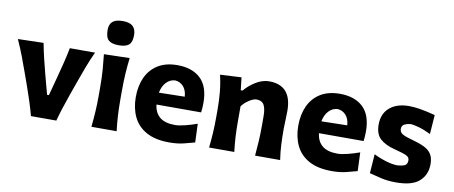

<svg xmlns="http://www.w3.org/2000/svg" viewBox="-66 -1015 3073 1301"><g transform="rotate(10 1470.0 -364.0)"><path d="M187.5 0Q175 -47 159.5 -94.8Q144 -142.5 128 -188.5L96.5 -277Q77 -332 55.8 -388Q34.5 -444 9.5 -499L185.5 -503.5Q195.5 -451 208 -398.8Q220.5 -346.5 234.5 -293.5L270 -161H282.5L318 -294Q332.5 -348 345 -399Q357.5 -450 367 -499H540.5Q515 -444 493.8 -387.8Q472.5 -331.5 453 -276L421.5 -187Q405 -140 389.8 -93.5Q374.5 -47 362 0Z M603.5 0Q609 -53.5 612.2 -103.8Q615.5 -154 615.5 -216V-266Q615.5 -340.5 611.5 -393Q607.5 -445.5 601.5 -499L778 -503.5Q771.5 -449 768 -395.5Q764.5 -342 764.5 -266V-216Q764.5 -154 767.5 -103.8Q770.5 -53.5 777 0ZM688.5 -576Q641 -576 619.2 -595.2Q597.5 -614.5 597.5 -667Q597.5 -704 619.2 -723.2Q641 -742.5 689.5 -742.5Q737.5 -742.5 759 -721.8Q780.5 -701 780.5 -661.5Q780.5 -613 759 -594.5Q737.5 -576 688.5 -576Z M1141 13Q1044.5 13 983.2 -20.8Q922 -54.5 893.2 -114.2Q864.5 -174 864.5 -251Q864.5 -328 891.5 -386.8Q918.5 -445.5 972.2 -479Q1026 -512.5 1106 -512.5Q1208 -512.5 1265.5 -458Q1323 -403.5 1323 -291.5Q1323 -254 1318.5 -225H1011.5Q1017.5 -170 1053.2 -140Q1089 -110 1159 -110Q1186 -110 1228.8 -120.8Q1271.5 -131.5 1309.5 -145.5L1314.5 -17.5Q1283.5 -9 1240.5 2Q1197.5 13 1141 13ZM1107.5 -408Q1072 -405.5 1047 -378.5Q1022 -351.5 1013.5 -307L1191 -310.5Q1188 -355.5 1164.8 -380.8Q1141.5 -406 1107.5 -408Z M1413 0Q1419 -53.5 1422 -103.8Q1425 -154 1425 -216V-266Q1425 -323 1419.8 -381.2Q1414.5 -439.5 1400.5 -499L1547 -506.5L1557 -419.5H1569.5Q1600 -456.5 1645.5 -484.5Q1691 -512.5 1737 -512.5Q1892.5 -512.5 1892.5 -335.5Q1892.5 -302.5 1890.8 -272Q1889 -241.5 1889 -216Q1889 -154 1891.5 -103.8Q1894 -53.5 1902 0H1729.5Q1734.5 -53.5 1737.2 -102.8Q1740 -152 1740 -208V-271.5Q1740 -324.5 1725.5 -350.5Q1711 -376.5 1673.5 -376.5Q1653 -376.5 1623.2 -357.2Q1593.5 -338 1574.5 -312V-208Q1574.5 -152 1577.2 -102.8Q1580 -53.5 1586.5 0Z M2259 13Q2162.5 13 2101.2 -20.8Q2040 -54.5 2011.2 -114.2Q1982.5 -174 1982.5 -251Q1982.5 -328 2009.5 -386.8Q2036.5 -445.5 2090.2 -479Q2144 -512.5 2224 -512.5Q2326 -512.5 2383.5 -458Q2441 -403.5 2441 -291.5Q2441 -254 2436.5 -225H2129.5Q2135.5 -170 2171.2 -140Q2207 -110 2277 -110Q2304 -110 2346.8 -120.8Q2389.5 -131.5 2427.5 -145.5L2432.5 -17.5Q2401.5 -9 2358.5 2Q2315.5 13 2259 13ZM2225.5 -408Q2190 -405.5 2165 -378.5Q2140 -351.5 2131.5 -307L2309 -310.5Q2306 -355.5 2282.8 -380.8Q2259.5 -406 2225.5 -408Z M2701.5 13Q2639.5 13 2593.5 1.2Q2547.5 -10.5 2516.5 -18L2526 -150Q2566.5 -129.5 2611.8 -116Q2657 -102.5 2691 -102.5Q2718 -104 2738.2 -112Q2758.5 -120 2758.5 -149Q2758.5 -170 2735.8 -180.8Q2713 -191.5 2654 -206.5Q2587.5 -223.5 2552.5 -255.8Q2517.5 -288 2517.5 -353Q2517.5 -428 2566.5 -470Q2615.5 -512 2699.5 -512Q2730 -512 2764.2 -506.8Q2798.5 -501.5 2829.5 -494.5Q2860.5 -487.5 2880.5 -482L2871 -350Q2825 -372.5 2786.5 -383Q2748 -393.5 2729.5 -393.5Q2708.5 -392 2689.5 -382.8Q2670.5 -373.5 2670.5 -350.5Q2670.5 -331 2686.2 -318.5Q2702 -306 2754 -292Q2808 -277.5 2842.5 -261Q2877 -244.5 2893.8 -218.2Q2910.5 -192 2910.5 -149Q2910.5 -76.5 2861.2 -31.8Q2812 13 2701.5 13Z"/></g></svg>

Font: Commissioner Flair
Style: Bold
Weight: 700
Designer: Kostas Bartsokas
Foundry: Kostas Bartsokas
Version: Version 1.000; ttfautohint (v1.8.3)